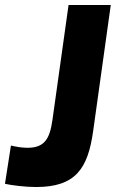

<svg xmlns="http://www.w3.org/2000/svg" viewBox="-31 -743 466 773"><path d="M344 -215 415 -723H245L180 -259C169 -182 147 -148 79 -148C55 -148 30 -153 13 -157L-11 -3C15 3 71 10 114 10C275 10 323 -66 344 -215Z"/></svg>

Font: United Sans ExtraBold
Style: Italic
Weight: 800
Italic angle: -8°
Designer: Pablo Impallari, Rodrigo Fuenzalida (Modified by Dan O. Williams)
Version: Version 1.000;PS 001.000;hotconv 1.0.88;makeotf.lib2.5.64775